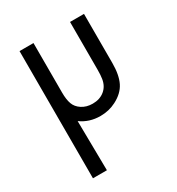

<svg xmlns="http://www.w3.org/2000/svg" viewBox="-158 -516 782 849"><g transform="rotate(-30 232.5 -91.5)"><path d="M68.4 -415.5H139.6V-162.1Q139.6 -127 147.7 -104.5Q155.8 -82 178.2 -67.4Q201.2 -52.2 232.9 -52.2Q269.5 -52.2 293.7 -72Q317.9 -91.8 323.2 -126Q326.2 -143.6 326.2 -172.9V-415.5H397.5V-165Q397.5 -104 379.2 -66.9Q360.8 -29.8 315.9 -6.8Q279.3 12.2 235.4 12.2Q179.2 12.2 136.2 -19L139.6 233.9H68.4Z"/></g></svg>

Font: NMS Futura Pro Book
Style: Regular
Weight: 400
Designer: Blend3rman
Version: Version 0.1